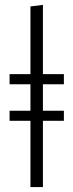

<svg xmlns="http://www.w3.org/2000/svg" viewBox="-20 -762 298 782"><path d="M240.2 -418.9H154.8V-311H240.2V-270H154.8V0H104V-270H19V-311H104V-418.9H19V-460H104V-735.8L154.8 -742.2V-460H240.2Z"/></svg>

Font: Fira Sans Compressed Light
Style: Regular
Weight: 300
Width: 1
Designer: Carrois Corporate & Edenspiekermann AG
Foundry: Carrois Corporate GbR & Edenspiekermann AG
Version: Version 4.203;PS 004.203;hotconv 1.0.88;makeotf.lib2.5.64775